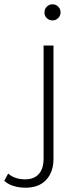

<svg xmlns="http://www.w3.org/2000/svg" viewBox="-87 -692 350 894"><path d="M-67 150 -49 116Q-19 143 30 143Q72 143 94 118Q116 93 116 46V-480H162V48Q162 109 128 145.5Q94 182 32 182Q2 182 -24 174Q-50 166 -67 150ZM157.5 -597Q142 -597 131 -607.5Q120 -618 120 -634Q120 -650 131 -661Q142 -672 157.5 -672Q173 -672 184 -661Q195 -650 195 -634.5Q195 -619 184 -608Q173 -597 157.5 -597Z"/></svg>

Font: Montserrat Ace
Style: Light
Weight: 300
Designer: Julieta Ulanovsky
Foundry: Julieta Ulanovsky
Version: Version 1